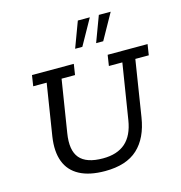

<svg xmlns="http://www.w3.org/2000/svg" viewBox="-117 -905 962 1020"><g transform="rotate(-15 364.0 -395.0)"><path d="M336.5 10.4Q250.8 10.4 196.6 -18.6Q142.3 -47.5 121.2 -103.3Q100.2 -159 112.2 -239L157.2 -523.7H83.2L92.3 -583H322.3L313.2 -523.7H239.2L193.5 -236.6Q178.6 -144.8 215.3 -101.2Q252 -57.7 343.2 -57.7Q421.3 -57.7 466.6 -97.3Q511.8 -136.9 524.8 -219.2L573.4 -523.7H499.4L508.5 -583H728L718.8 -523.7H644.8L596.2 -216Q579.2 -105.7 516.5 -47.7Q453.9 10.4 336.5 10.4ZM349.9 -658.5 402.6 -799.8H468.5L389.5 -658.5ZM465.3 -658.5 518.1 -799.8H583.3L504.3 -658.5Z"/></g></svg>

Font: Rokkitt SemiBold
Style: Italic
Weight: 600
Italic angle: -9°
Designer: Vernon Adams
Foundry: Vernon Adams
Version: Version 3.103